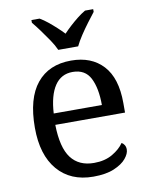

<svg xmlns="http://www.w3.org/2000/svg" viewBox="-86 -830 708 903"><g transform="rotate(-10 267.5 -378.0)"><path d="M287 10Q178 10 116.5 -62Q55 -134 55 -264Q55 -404 113 -475Q171 -546 277 -546Q374 -546 429.5 -486Q485 -426 485 -307V-261H152Q154 -152 191.5 -102.5Q229 -53 301 -53Q353 -53 389.5 -74.5Q426 -96 444 -123Q451 -120 457 -111Q463 -102 463 -89Q463 -69 444 -46Q425 -23 386 -6.5Q347 10 287 10ZM384 -315Q384 -395 359.5 -443.5Q335 -492 275 -492Q220 -492 189.5 -446.5Q159 -401 154 -315ZM227 -606Q217 -629 199 -655.5Q181 -682 162 -708Q143 -734 127 -753V-766H166Q185 -755 204 -739.5Q223 -724 241 -707.5Q259 -691 274 -675Q289 -691 307 -707.5Q325 -724 344.5 -739.5Q364 -755 383 -766H422V-753Q407 -734 387.5 -708Q368 -682 350.5 -655.5Q333 -629 322 -606Z"/></g></svg>

Font: Noto Serif Tamil
Style: Italic
Weight: 400
Italic angle: -12°
Designer: Indian Type Foundry, Tom Grace, and the Monotype Design Team
Foundry: Monotype Imaging Inc.
Version: Version 2.003